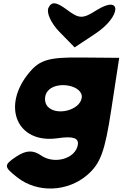

<svg xmlns="http://www.w3.org/2000/svg" viewBox="-20 -882 729 1142"><path d="M157 -454C-15 -252 80 -24 324 -60C414 -73 449 -62 443 -21C430 61 305 98 225 43C176 9 135 11 76 50C1 100 2 110 84 174C203 267 382 260 500 158C578 90 604 19 642 -231L689 -538L461 -540C273 -542 218 -526 157 -454ZM466 -300C455 -225 313 -190 262 -250C243 -273 243 -313 262 -338C313 -406 477 -375 466 -300ZM268 -835C255 -806 284 -743 334 -692L424 -600L549 -683C701 -784 707 -917 554 -821C472 -769 451 -769 377 -825C313 -872 287 -874 268 -835Z"/></svg>

Font: Hussar Skorodowane
Style: Ky
Weight: 700
Foundry: Cannot Into Space Fonts
Version: Version 0.892